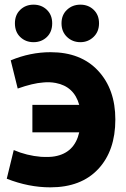

<svg xmlns="http://www.w3.org/2000/svg" viewBox="-20 -776 542 824"><path d="M320 -208H119V-326H320Q298 -405 219 -420Q192 -425 165 -422Q121 -419 56 -396L26 -517Q110 -552 197 -552Q327 -552 401 -472.5Q475 -393 475 -263Q475 -129 401.5 -50.5Q328 28 196 28Q103 28 9 -9L39 -132Q95 -108 156 -103Q194 -101 215 -105Q300 -120 320 -208ZM204 -676Q204 -639 181 -617Q158 -595 124 -595Q90 -595 67 -617Q44 -639 44 -676Q44 -712 67 -734Q90 -756 124 -756Q158 -756 181 -734Q204 -712 204 -676ZM325 -595Q291 -595 267.5 -617.5Q244 -640 244 -676Q244 -712 267.5 -734Q291 -756 325 -756Q359 -756 382 -734Q405 -712 405 -676Q405 -640 381.5 -617.5Q358 -595 325 -595Z"/></svg>

Font: Repo
Style: Bold
Weight: 700
Designer: Stefan Peev
Foundry: Context Ltd
Version: Version 001.000